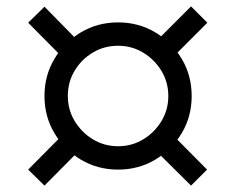

<svg xmlns="http://www.w3.org/2000/svg" viewBox="-20 -665 735 600"><path d="M349 -135Q285 -135 233 -166Q181 -197 150 -249Q119 -301 119 -365Q119 -429 150 -481Q181 -533 233 -564Q285 -595 349 -595Q413 -595 465 -564Q517 -533 548 -481Q579 -429 579 -365Q579 -301 548 -249Q517 -197 465 -166Q413 -135 349 -135ZM349 -208Q392 -208 427.5 -229.5Q463 -251 484.5 -286.5Q506 -322 506 -365Q506 -408 484.5 -443.5Q463 -479 427.5 -500.5Q392 -522 349 -522Q306 -522 270.5 -501Q235 -480 213.5 -444.5Q192 -409 192 -365Q192 -322 213.5 -286.5Q235 -251 270.5 -229.5Q306 -208 349 -208ZM119 -85 68 -135 181 -249 231 -198ZM577 -85 463 -198 514 -249 627 -135ZM181 -480 68 -594 119 -644 231 -530ZM514 -480 463 -531 577 -645 628 -594Z"/></svg>

Font: M PLUS 1
Style: Regular
Weight: 400
Designer: Coji Morishita
Foundry: UNDERFOREST DESIGN
Version: Version 1.001